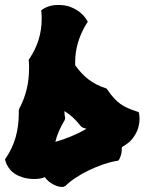

<svg xmlns="http://www.w3.org/2000/svg" viewBox="-27 -718 577 766"><path d="M449.2 -83 444.8 -77.1 439 -76.2Q412.6 -71.8 383.8 -61.8Q355 -51.8 327.1 -38.3Q299.3 -24.9 274.9 -8.8Q250.5 7.3 233.9 23.9L225.1 27.8Q223.6 27.8 216.3 27.6Q209 27.3 198.7 23.7Q188.5 20 176 12.2Q163.6 4.4 151.9 -11.2Q143.6 -7.8 133.8 -5.9Q124 -3.9 111.8 -3.9Q85.4 -3.9 66.4 -9.5Q47.4 -15.1 34.2 -23.4Q21 -31.7 13.2 -41.5Q5.4 -51.3 1.2 -59.3Q-2.9 -67.4 -4.4 -73Q-5.9 -78.6 -5.9 -78.1L-6.8 -83L-3.9 -86.9Q22.5 -125.5 35.2 -169.7Q47.9 -213.9 47.9 -266.1V-277.8L49.8 -284.2Q70.3 -323.2 79.6 -362.8Q88.9 -402.3 88.9 -442.9Q88.9 -451.2 88.9 -459Q88.9 -466.8 87.9 -475.1L86.9 -479L89.8 -482.9Q139.2 -556.2 139.2 -641.1Q139.2 -647.9 139.2 -655Q139.2 -662.1 138.2 -668.9L137.2 -675.8L142.1 -680.2Q142.6 -680.7 146.7 -683.3Q150.9 -686 158.9 -689.5Q167 -692.9 178.5 -695.6Q189.9 -698.2 205.1 -698.2Q236.3 -698.2 258.1 -688.7Q279.8 -679.2 293.2 -668Q306.6 -656.7 313 -647.2Q319.3 -637.7 319.8 -637.2L323.2 -630.9L318.8 -625Q272.9 -549.3 272.9 -471.2V-458Q297.4 -422.9 326.4 -400.9Q355.5 -378.9 394 -366.2L397.9 -365.2L400.9 -360.8Q415.5 -339.8 428 -326.2Q440.4 -312.5 453.9 -303Q467.3 -293.5 483.2 -286.6Q499 -279.8 520 -272.9L525.9 -271L527.8 -265.1Q527.8 -264.2 528.8 -258.5Q529.8 -252.9 529.8 -243.2Q529.8 -230.5 525.6 -212.4Q521.5 -194.3 507.8 -173.8Q496.6 -156.7 483.4 -147Q470.2 -137.2 459 -130.9V-127.9Q459 -108.4 454.6 -96.2Q450.2 -84 449.2 -83ZM303.2 -209 296.9 -212.9Q280.3 -234.4 263.7 -249.5Q247.1 -264.6 230 -274.9Q230 -260.3 232.9 -247.1L231 -238.8Q218.3 -217.8 208.7 -196.3Q199.2 -174.8 193.8 -151.9Q223.1 -160.2 255.9 -173.6Q288.6 -187 317.9 -204.1Z"/></svg>

Font: Hanalei Fill
Style: Regular
Weight: 400
Version: Version 1.000